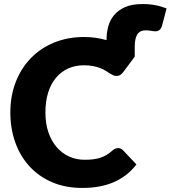

<svg xmlns="http://www.w3.org/2000/svg" viewBox="-20 -919 842 947"><path d="M505.5 -725.5Q505.5 -757 513.8 -788Q522 -819 542.2 -843.8Q562.5 -868.5 596.5 -883.8Q630.5 -899 682.5 -899Q702 -899 718 -897.5Q734 -896 748 -893.2Q762 -890.5 775 -886.5Q788 -882.5 801.5 -877.5L779.5 -793Q776.5 -782 771.2 -775.8Q766 -769.5 759.5 -767Q753 -764.5 745.8 -764.5Q738.5 -764.5 731 -766Q725.5 -767 717 -768.2Q708.5 -769.5 699.5 -769.5Q669.5 -769.5 657 -749Q644.5 -728.5 644.5 -688V-639.5L587.5 -563Q582 -556 574.5 -550.2Q567 -544.5 553.5 -544.5Q544.5 -544.5 536.5 -548.5Q528.5 -552.5 519.5 -558.2Q510.5 -564 499.8 -570.8Q489 -577.5 474.2 -583.2Q459.5 -589 439.8 -593Q420 -597 393.5 -597Q351.5 -597 316.8 -581.5Q282 -566 256.8 -536.2Q231.5 -506.5 217.8 -463.2Q204 -420 204 -364.5Q204 -308.5 219.2 -265Q234.5 -221.5 260.8 -191.8Q287 -162 322 -146.5Q357 -131 397 -131Q420 -131 439 -133.2Q458 -135.5 474.5 -140.8Q491 -146 505.5 -154.8Q520 -163.5 535 -177Q541 -182 548 -185.2Q555 -188.5 562.5 -188.5Q568.5 -188.5 574.5 -186.2Q580.5 -184 586 -178.5L653 -108Q609 -50.5 542.8 -21.2Q476.5 8 386 8Q303 8 237.2 -20.2Q171.5 -48.5 125.8 -98.2Q80 -148 55.5 -216.2Q31 -284.5 31 -364.5Q31 -446 57.5 -514.2Q84 -582.5 132 -632Q180 -681.5 247 -709Q314 -736.5 394.5 -736.5Q425 -736.5 452.5 -732.5Q480 -728.5 505.5 -721Z"/></svg>

Font: Lato ExtraBold
Style: Regular
Weight: 800
Designer: Lukasz Dziedzic with Adam Twardoch and Botio Nikoltchev
Foundry: tyPoland Lukasz Dziedzic
Version: Version 2.015; 2015-08-06; http://www.latofonts.com/